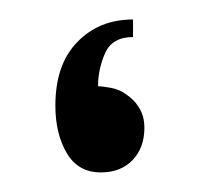

<svg xmlns="http://www.w3.org/2000/svg" viewBox="-20 -170 226 198"><path d="M128.9 -38.1Q128.9 -17.6 116.7 -4.9Q104.5 7.8 84 7.8Q60.5 7.8 48.8 -12.2Q37.1 -32.2 37.1 -61Q37.1 -103.5 59.6 -126.5Q82 -149.9 117.2 -149.9V-131.8Q95.7 -131.8 88.4 -115.2Q81.1 -98.6 81.1 -81.1Q84.5 -81.1 93.3 -79.6Q102.5 -78.1 109.4 -73.2Q118.2 -67.4 123 -59.6Q128.9 -50.8 128.9 -38.1Z"/></svg>

Font: SimahzazaarabicW05-Light
Style: Regular
Weight: 300
Designer: Ahmed zaza
Foundry: Ahmed zaza
Version: Version 1.001